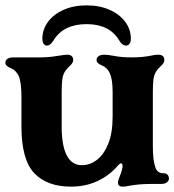

<svg xmlns="http://www.w3.org/2000/svg" viewBox="-30 -686 650 716"><path d="M50 -214V-322Q50 -379 40 -402Q30 -424 10 -432Q-10 -440 -10 -452Q-10 -461 -2.5 -466.5Q5 -472 20 -472H121Q153 -472 187 -478Q213 -482 220 -482Q243 -482 243 -462Q243 -456 239 -450Q235 -444 229 -439Q219 -429 214 -422Q205 -409 202.5 -391.5Q200 -374 200 -342V-214Q200 -143 219 -106.5Q238 -70 275 -70Q305 -70 331 -89.5Q357 -109 373.5 -149.5Q390 -190 390 -251V-342Q390 -389 380 -412Q370 -434 350 -442Q330 -450 330 -462Q330 -471 337.5 -476.5Q345 -482 360 -482Q371 -482 393 -478Q421 -472 461 -472Q503 -472 536 -479Q548 -482 560 -482Q583 -482 583 -462Q583 -456 579 -450Q575 -444 569 -439Q559 -429 554 -422Q545 -409 542.5 -391.5Q540 -374 540 -342V-140Q540 -87 550 -60Q554 -50 561 -45Q568 -40 580 -40Q589 -40 594.5 -34.5Q600 -29 600 -20Q600 -12 592.5 -6Q585 0 570 0H532Q488 0 451 7Q438 10 427 10Q410 10 410 -5Q410 -14 421 -40Q427 -58 427 -66Q427 -77 421 -77Q418 -77 411 -70Q379 -32 334 -11Q289 10 235 10Q145 10 97.5 -40.5Q50 -91 50 -214ZM458 -542Q458 -530 453 -523Q448 -516 440 -516Q426 -516 414 -536Q378 -596 293 -596Q207 -596 170 -536Q158 -516 145 -516Q137 -516 132.5 -523Q128 -530 128 -542Q128 -576 149 -604.5Q170 -633 207.5 -649.5Q245 -666 293 -666Q341 -666 378.5 -649.5Q416 -633 437 -604.5Q458 -576 458 -542Z"/></svg>

Font: Raigarh
Style: Bold
Weight: 700
Designer: jaikishan Patel
Foundry: MagicType
Version: Version 1.000